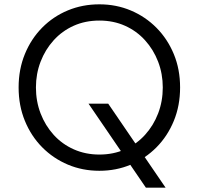

<svg xmlns="http://www.w3.org/2000/svg" viewBox="-20 -777 918 887"><path d="M66 -373Q66 -457 95 -527.5Q124 -598 175 -649.5Q226 -701 293.5 -729Q361 -757 439 -757Q517 -757 584.5 -728.5Q652 -700 703 -648.5Q754 -597 783 -527Q812 -457 812 -373Q812 -289 783 -218.5Q754 -148 703 -96.5Q652 -45 584.5 -16.5Q517 12 439 12Q361 12 293.5 -16.5Q226 -45 175 -96.5Q124 -148 95 -218.5Q66 -289 66 -373ZM732 -373Q732 -436 710.5 -492Q689 -548 650 -591Q611 -634 557.5 -658Q504 -682 439 -682Q374 -682 320.5 -658Q267 -634 228 -591Q189 -548 167.5 -492Q146 -436 146 -373Q146 -309 167.5 -253Q189 -197 228 -154Q267 -111 321 -87Q375 -63 439 -63Q504 -63 557.5 -87Q611 -111 650 -154Q689 -197 710.5 -253Q732 -309 732 -373ZM654 90 389 -298H480L745 90Z"/></svg>

Font: Kosmopol Plus Jakarta Sans
Style: Regular
Weight: 400
Designer: Gumpita Rahayu
Foundry: Tokotype
Version: Version 2.006